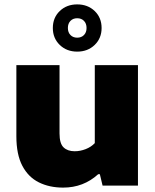

<svg xmlns="http://www.w3.org/2000/svg" viewBox="-20 -845 706 874"><path d="M267.5 9Q205 9 157 -14.8Q109 -38.5 81.8 -90Q54.5 -141.5 54.5 -225V-548.5H251V-237.5Q251 -191.5 269.5 -174Q288 -156.5 320 -156.5Q345 -156.5 370 -166.2Q395 -176 411.5 -193.5V-548.5H608V0H447L434.5 -52H427Q360 9 267.5 9ZM331.5 -610Q283.5 -610 252 -640.5Q220.5 -671 220.5 -717.5Q220.5 -764.5 252 -794.8Q283.5 -825 331.5 -825Q379.5 -825 411 -794.8Q442.5 -764.5 442.5 -717.5Q442.5 -671 411 -640.5Q379.5 -610 331.5 -610ZM331.5 -673.5Q350.5 -673.5 362.2 -685.5Q374 -697.5 374 -717.5Q374 -738 362.2 -750Q350.5 -762 331.5 -762Q312.5 -762 300.8 -750Q289 -738 289 -717.5Q289 -697.5 300.8 -685.5Q312.5 -673.5 331.5 -673.5Z"/></svg>

Font: Encode Sans SmExp XBd
Style: Regular
Weight: 800
Width: 6
Designer: Multiple Designers
Foundry: Impallari Type
Version: Version 3.002; ttfautohint (v1.8.3) -l 8 -r 50 -G 200 -x 14 